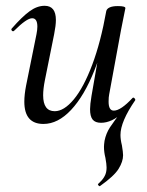

<svg xmlns="http://www.w3.org/2000/svg" viewBox="-20 -415 508 663"><path d="M64 -64Q64 -88 70 -119L106 -297Q109 -312 109 -323Q109 -352 91 -352Q72 -352 29 -309Q27 -307 25 -307Q22 -307 20 -310.5Q18 -314 21 -317Q56 -357 82 -376Q108 -395 134 -395Q173 -395 173 -346Q173 -327 167 -297L135 -138Q129 -108 129 -86Q129 -31 169 -31Q201 -31 235 -72Q269 -113 298.5 -191.5Q328 -270 347 -377L361 -376Q341 -260 306 -172Q271 -84 225.5 -35.5Q180 13 130 13Q64 13 64 -64ZM324 228Q322 228 319.5 224.5Q317 221 319 220Q344 198 347 176Q348 171 348 163Q348 152 344 130Q339 110 339 92Q339 85 341 71Q346 46 359.5 25Q373 4 414 -49L404 -26Q366 9 329 9Q309 9 300 -2Q291 -13 291 -38Q291 -54 296 -84L347 -377Q349 -385 359 -389.5Q369 -394 387 -394Q413 -394 413 -387L409 -367Q400 -324 398 -312L357 -89Q355 -80 355 -64Q355 -33 373 -33Q397 -33 438 -77L440 -78Q443 -78 445.5 -74.5Q448 -71 447 -69Q396 5 396 51Q396 67 401 87Q405 111 405 121Q405 143 389.5 168Q374 193 326 227Z"/></svg>

Font: Cormorant Infant Medium
Style: Italic
Weight: 500
Italic angle: -10°
Designer: Christian Thalmann (Catharsis Fonts)
Foundry: Catharsis Fonts
Version: Version 4.000